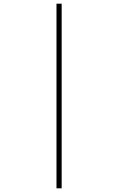

<svg xmlns="http://www.w3.org/2000/svg" viewBox="-20 -770 640 1040"><path d="M286 250V-750H314V250Z"/></svg>

Font: Source Code Pro ExtraLight
Style: Regular
Weight: 200
Monospace: yes
Designer: Paul D. Hunt, Teo Tuominen
Foundry: Adobe Systems Incorporated
Version: Version 2.030;PS 1.000;hotconv 16.6.51;makeotf.lib2.5.65220